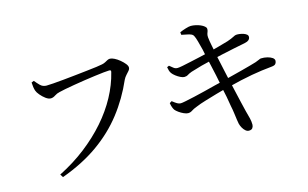

<svg xmlns="http://www.w3.org/2000/svg" viewBox="-96 -1031 2152 1341"><g transform="rotate(-15 980.0 -361.0)"><path d="M205 0Q312 -54 399.5 -122Q487 -190 554.5 -267Q622 -344 667.5 -428Q713 -512 734 -598Q737 -608 733.5 -611Q730 -614 723 -614Q711 -614 682.5 -611Q654 -608 616.5 -603Q579 -598 538.5 -592Q498 -586 460.5 -579.5Q423 -573 393.5 -567.5Q364 -562 350 -558Q330 -554 313 -542.5Q296 -531 280 -531Q263 -531 243.5 -545.5Q224 -560 208 -579Q192 -598 187 -613Q183 -626 181 -639.5Q179 -653 178 -673L196 -680Q211 -661 229 -643Q247 -625 274 -625Q290 -625 322.5 -627.5Q355 -630 397.5 -634Q440 -638 485 -643Q530 -648 571.5 -652.5Q613 -657 643.5 -661Q674 -665 686 -668Q701 -671 711.5 -677Q722 -683 731 -687.5Q740 -692 749 -692Q762 -692 781 -682.5Q800 -673 818.5 -657.5Q837 -642 849.5 -626.5Q862 -611 862 -599Q862 -587 852.5 -576Q843 -565 831.5 -552.5Q820 -540 812 -524Q758 -400 677.5 -296.5Q597 -193 484 -113Q371 -33 219 22Z M1558 45Q1545 45 1533.5 35Q1522 25 1513.5 10Q1505 -5 1501 -21Q1499 -30 1496 -50.5Q1493 -71 1489.5 -98.5Q1486 -126 1480 -154Q1475 -185 1468 -224Q1463 -249 1457 -276Q1433 -269 1406 -262Q1362 -249 1320 -236.5Q1278 -224 1250 -212Q1223 -202 1209.5 -192.5Q1196 -183 1179 -183Q1167 -183 1149 -191Q1131 -199 1115 -210.5Q1099 -222 1091 -232Q1085 -241 1080.5 -253.5Q1076 -266 1073 -284L1089 -294Q1109 -278 1122 -270.5Q1135 -263 1147 -263Q1157 -263 1184 -268.5Q1211 -274 1249 -282.5Q1287 -291 1328.5 -301.5Q1370 -312 1409 -322Q1429 -326 1447 -331Q1441 -359 1436 -386Q1427 -425 1420 -458Q1416 -478 1412 -493Q1383 -486 1355 -479Q1311 -467 1277 -456Q1256 -448 1245.5 -441Q1235 -434 1219 -434Q1208 -434 1191.5 -442Q1175 -450 1159.5 -462Q1144 -474 1136 -485Q1129 -495 1126 -505Q1123 -515 1120 -531L1135 -538Q1149 -527 1161 -517Q1173 -507 1190 -507Q1200 -507 1226 -512Q1252 -517 1287.5 -525Q1323 -533 1360 -541Q1380 -545 1399 -550Q1395 -567 1392 -584Q1383 -620 1375 -649Q1367 -678 1360 -691Q1355 -702 1342.5 -707.5Q1330 -713 1313 -716Q1296 -719 1274 -724L1272 -743Q1292 -752 1316.5 -759.5Q1341 -767 1354 -767Q1370 -767 1388.5 -763Q1407 -759 1423 -752Q1439 -745 1449.5 -736Q1460 -727 1460 -719Q1461 -709 1458 -701Q1455 -693 1452 -683.5Q1449 -674 1450 -659Q1453 -630 1459 -602Q1462 -587 1466 -567Q1487 -573 1507 -578Q1543 -588 1574 -597Q1606 -608 1621.5 -616.5Q1637 -625 1644 -625Q1655 -626 1669.5 -624Q1684 -622 1697 -617.5Q1710 -613 1718.5 -606Q1727 -599 1727 -589Q1727 -575 1716.5 -566Q1706 -557 1685 -553Q1651 -547 1605 -537Q1559 -527 1516 -518Q1495 -513 1477 -509Q1490 -447 1503 -389Q1508 -368 1512 -348Q1528 -352 1544 -356Q1580 -365 1616 -374.5Q1652 -384 1681 -392Q1710 -400 1726 -405Q1746 -412 1753.5 -416Q1761 -420 1768 -421Q1792 -422 1814 -416.5Q1836 -411 1849.5 -401.5Q1863 -392 1863 -379Q1863 -368 1856 -358Q1849 -348 1826 -346Q1787 -342 1752 -337.5Q1717 -333 1679 -326Q1641 -319 1595 -309Q1563 -301 1525 -292Q1528 -278 1531 -265Q1544 -207 1554.5 -163Q1565 -119 1571 -94Q1581 -58 1586.5 -35.5Q1592 -13 1592 10Q1592 23 1584.5 34Q1577 45 1558 45Z"/></g></svg>

Font: Noto Serif HK ExtraLight Medium
Style: Regular
Weight: 500
Version: Version 2.002-H1;hotconv 1.1.0;makeotfexe 2.6.0